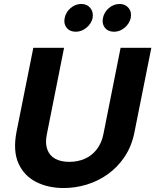

<svg xmlns="http://www.w3.org/2000/svg" viewBox="-20 -941 783 968"><path d="M148 -700H303L216 -263Q207 -219 218.5 -187.5Q230 -156 258.5 -140.5Q287 -125 329 -125Q372 -125 407.5 -140.5Q443 -156 467.5 -187.5Q492 -219 501 -263L588 -700H743L658 -275Q644 -204 608.5 -151Q573 -98 524 -63Q475 -28 417.5 -10.5Q360 7 301 7Q222 7 161.5 -24Q101 -55 73 -117.5Q45 -180 63 -275ZM362 -781Q332 -781 316 -801Q300 -821 306 -850Q312 -880 336 -900.5Q360 -921 390 -921Q419 -921 435.5 -900.5Q452 -880 447 -850Q440 -821 415.5 -801Q391 -781 362 -781ZM555 -781Q525 -781 509 -801Q493 -821 499 -850Q505 -880 529 -900.5Q553 -921 583 -921Q612 -921 628.5 -900.5Q645 -880 639 -850Q632 -821 608 -801Q584 -781 555 -781Z"/></svg>

Font: Albert Sans ExtraBold
Style: Italic
Weight: 800
Italic angle: -11.25°
Designer: Andreas Rasmussen
Foundry: a.Foundry
Version: Version 1.025